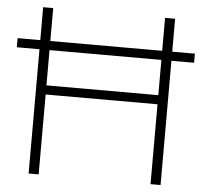

<svg xmlns="http://www.w3.org/2000/svg" viewBox="-51 -766 869 819"><g transform="rotate(5 383.5 -356.0)"><path d="M4 -532V-571H763V-532ZM623 0V-712H666V0ZM101 0V-712H144V0ZM134 -342V-381H623V-342Z"/></g></svg>

Font: Muli ExtraLight
Style: Regular
Weight: 250
Designer: Vernon Adams
Foundry: Vernon Adams
Version: Version 2.100; ttfautohint (v1.8.1.43-b0c9)